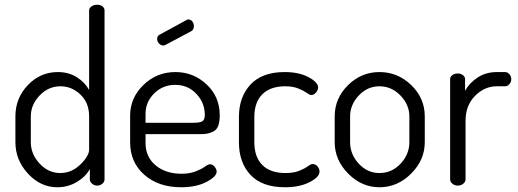

<svg xmlns="http://www.w3.org/2000/svg" viewBox="-20 -783 2187 810"><path d="M421 -739V-26Q421 -16 412 -8Q403 0 390 0Q378 0 368.5 -8Q359 -16 359 -26V-70Q342 -38 304.5 -15.5Q267 7 222 7Q151 7 98 -50.5Q45 -108 45 -183V-292Q45 -369 97.5 -424Q150 -479 224 -479Q270 -479 304.5 -457Q339 -435 356 -403V-739Q356 -749 366 -756Q376 -763 390 -763Q404 -763 412.5 -756Q421 -749 421 -739ZM110 -292V-183Q110 -133 147 -93Q184 -53 234 -53Q282 -53 319 -89Q356 -125 356 -152V-292Q356 -349 319.5 -384Q283 -419 235 -419Q184 -419 147 -380Q110 -341 110 -292Z M786 -651 679 -594Q674 -591 669 -591Q659 -591 651 -599.5Q643 -608 643 -619Q643 -632 654 -637L766 -698Q769 -701 774 -701Q785 -701 791.5 -692.5Q798 -684 798 -673Q798 -657 786 -651ZM720 -479Q796 -479 851.5 -427Q907 -375 907 -297Q907 -269 900.5 -252Q894 -235 879.5 -228Q865 -221 853 -219Q841 -217 820 -217H594V-180Q594 -121 636.5 -85.5Q679 -50 746 -50Q780 -50 805.5 -60Q831 -70 844.5 -80Q858 -90 866 -90Q877 -90 885.5 -79.5Q894 -69 894 -59Q894 -38 851 -15.5Q808 7 744 7Q649 7 589 -45.5Q529 -98 529 -183V-295Q529 -370 585 -424.5Q641 -479 720 -479ZM594 -265H794Q824 -265 834 -271.5Q844 -278 844 -299Q844 -349 808.5 -387Q773 -425 719 -425Q667 -425 630.5 -389Q594 -353 594 -303Z M1182 7Q1086 7 1037 -45Q988 -97 988 -183V-290Q988 -374 1037 -426.5Q1086 -479 1181 -479Q1241 -479 1281.5 -457.5Q1322 -436 1322 -414Q1322 -403 1313 -392.5Q1304 -382 1293 -382Q1287 -382 1274.5 -391Q1262 -400 1239 -409.5Q1216 -419 1184 -419Q1120 -419 1086.5 -385Q1053 -351 1053 -290V-183Q1053 -121 1086.5 -87Q1120 -53 1185 -53Q1219 -53 1242.5 -62.5Q1266 -72 1278.5 -81.5Q1291 -91 1298 -91Q1311 -91 1319.5 -81Q1328 -71 1328 -59Q1328 -36 1286 -14.5Q1244 7 1182 7Z M1772 -292V-183Q1772 -108 1714.5 -50.5Q1657 7 1581 7Q1506 7 1449 -50.5Q1392 -108 1392 -183V-292Q1392 -368 1448 -423.5Q1504 -479 1581 -479Q1658 -479 1715 -424Q1772 -369 1772 -292ZM1707 -183V-292Q1707 -341 1669.5 -380Q1632 -419 1581 -419Q1530 -419 1493.5 -380Q1457 -341 1457 -292V-183Q1457 -132 1493.5 -92.5Q1530 -53 1581 -53Q1633 -53 1670 -92.5Q1707 -132 1707 -183Z M2111 -419H2076Q2024 -419 1984 -378.5Q1944 -338 1944 -273V-26Q1944 -16 1934.5 -8Q1925 0 1911 0Q1898 0 1888.5 -8Q1879 -16 1879 -26V-449Q1879 -459 1888 -466Q1897 -473 1911 -473Q1924 -473 1933 -466Q1942 -459 1942 -449V-400Q1960 -433 1995 -456Q2030 -479 2076 -479H2111Q2121 -479 2129 -470Q2137 -461 2137 -449Q2137 -437 2129 -428Q2121 -419 2111 -419Z"/></svg>

Font: Dosis
Style: Regular
Weight: 400
Designer: Edgar Tolentino, Pablo Impallari, Igino Marini
Foundry: Edgar Tolentino, Pablo Impallari, Igino Marini
Version: Version 1.007